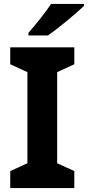

<svg xmlns="http://www.w3.org/2000/svg" viewBox="-20 -954 446 974"><path d="M406 -924V-934H239C210 -889 156 -824 124 -787V-774H223C274 -809 368 -887 406 -924ZM357 0V-86L270 -126V-588L357 -628V-714H32V-628L119 -588V-126L32 -86V0Z"/></svg>

Font: Noto Sans Gunjala Gondi
Style: Bold
Weight: 700
Designer: Ek Type
Foundry: Ek Type
Version: Version 1.004